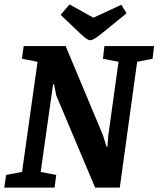

<svg xmlns="http://www.w3.org/2000/svg" viewBox="-25 -859 726 879"><path d="M-5.5 0 3 -58 76 -72 146.9 -576 75.6 -590 83.3 -648H275.6L446.8 -238.8L462.9 -186.8H466.9L470.4 -236.3L517.6 -576L446.3 -590L453 -648H680.4L673.5 -590L602.9 -576L523.4 0H410.5L232.5 -422.3L222.7 -472.8H217.9L161.3 -72L232.4 -58L224.9 0ZM388 -674.7Q381.4 -674.7 372.8 -680.3Q364.1 -685.9 354.7 -694.5Q345.4 -703 335.9 -711.8L252.5 -790.9L293.2 -838.7L402.6 -777.9L530.6 -837.2L554.4 -798.3L463.3 -723.8Q444.7 -708.1 429.9 -697.1Q415.1 -686.2 404.7 -680.4Q394.4 -674.7 388 -674.7Z"/></svg>

Font: Faustina Light
Style: Italic
Weight: 300
Italic angle: -8°
Designer: Alfonso Garcia
Foundry: http://www.omnibus-type.com
Version: Version 1.200